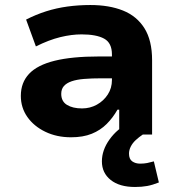

<svg xmlns="http://www.w3.org/2000/svg" viewBox="-20 -536 702 765"><path d="M263 11Q206 11 160.5 -11Q115 -33 89 -70Q63 -107 63 -154Q63 -207 96 -242Q129 -277 198 -294Q267 -311 374 -311H447V-224H385Q345 -224 315 -221.5Q285 -219 265 -212Q245 -205 234.5 -193Q224 -181 224 -162Q224 -132 247 -118Q270 -104 307 -104Q339 -104 366 -119Q393 -134 409.5 -159.5Q426 -185 426 -217V-319Q426 -365 395 -382Q364 -399 305 -399Q265 -399 220 -388Q175 -377 123 -351L84 -458Q123 -478 164 -491Q205 -504 249 -510Q293 -516 340 -516Q415 -516 470 -494Q525 -472 555.5 -423.5Q586 -375 586 -296V0H455V-99H448Q430 -67 405 -42Q380 -17 345.5 -3Q311 11 263 11ZM518 209Q456 209 421 181Q386 153 386 107Q386 62 416.5 19.5Q447 -23 495 -47L549 0Q534 10 521 22Q508 34 501 48Q494 62 494 76Q494 98 507 107Q520 116 538 116Q554 116 566.5 113.5Q579 111 593 107L613 191Q588 201 566.5 205Q545 209 518 209Z"/></svg>

Font: Nunito Sans 6pt ExtraBold
Style: Regular
Weight: 800
Version: Version 3.101;gftools[0.9.27]